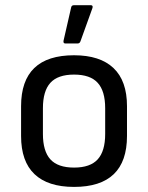

<svg xmlns="http://www.w3.org/2000/svg" viewBox="-20 -715 576 747"><path d="M233.9 -545.9Q225.6 -545.9 227.1 -556.2L256.8 -686Q258.3 -694.8 268.1 -694.8H333Q342.8 -694.8 339.8 -684.1L293 -554.2Q290 -545.9 282.2 -545.9ZM268.1 12.2Q166.5 12.2 114.3 -37.4Q62 -86.9 62 -186V-301.8Q62 -500 268.1 -500Q369.1 -500 421.6 -450.2Q474.1 -400.4 474.1 -301.8V-186Q474.1 12.2 268.1 12.2ZM389.2 -193.8V-293.9Q389.2 -360.8 360.1 -392.8Q331.1 -424.8 268.1 -424.8Q205.1 -424.8 176 -392.8Q147 -360.8 147 -293.9V-193.8Q147 -127 176 -95Q205.1 -63 268.1 -63Q331.1 -63 360.1 -95Q389.2 -127 389.2 -193.8Z"/></svg>

Font: Sofia Sans
Style: Regular
Weight: 400
Designer: Botio Nikoltchev, Ani Petrova
Foundry: lettersoup
Version: Version 4.100